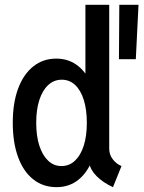

<svg xmlns="http://www.w3.org/2000/svg" viewBox="-20 -772 602 800"><path d="M215.8 7.8Q159.2 7.8 118.2 -24.9Q77.1 -57.6 55.2 -117.9Q33.2 -178.2 33.2 -260.3Q33.2 -342.8 55.4 -402.6Q77.6 -462.4 118.4 -495.1Q159.2 -527.8 214.4 -527.8Q268.6 -527.8 307.9 -495.1Q347.2 -462.4 368.9 -402.6Q390.6 -342.8 390.6 -260.3Q390.6 -178.2 369.4 -117.9Q348.1 -57.6 309.1 -24.9Q270 7.8 215.8 7.8ZM235.8 -80.1Q268.6 -80.1 292.2 -102.3Q315.9 -124.5 328.9 -164.8Q341.8 -205.1 341.8 -260.3Q341.8 -315.4 329.1 -355.7Q316.4 -396 293 -418Q269.5 -439.9 237.3 -439.9Q205.1 -439.9 181.2 -418Q157.2 -396 144 -355.7Q130.9 -315.4 130.9 -260.3Q130.9 -205.1 144 -164.8Q157.2 -124.5 180.7 -102.3Q204.1 -80.1 235.8 -80.1ZM450.7 7.8Q409.2 -11.2 382.3 -38.3Q355.5 -65.4 352.5 -92.8L363.8 -81.5H329.1L344.7 -140.1V-408.2L325.7 -460.4H335.9V-752H435.1V-151.9Q435.1 -127.4 450 -108.2Q464.8 -88.9 486.3 -80.1ZM475.6 -525.4 477.1 -752H557.1L545.9 -525.4Z"/></svg>

Font: Reddit Mono Medium
Style: Regular
Weight: 500
Monospace: yes
Designer: Stephen Hutchings
Foundry: Reddit
Version: Version 1.014